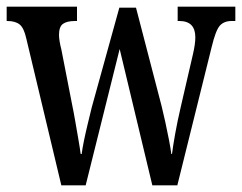

<svg xmlns="http://www.w3.org/2000/svg" viewBox="-20 -556 726 576"><path d="M59 -440Q52 -472 39 -482.5Q26 -493 2 -493H0V-536H211V-493H205Q181 -493 169 -484.5Q157 -476 157 -451Q157 -443 159 -431Q161 -419 164 -408L196 -244Q201 -220 206 -191Q211 -162 215.5 -136Q220 -110 222 -94H225Q227 -110 232 -134.5Q237 -159 243.5 -185.5Q250 -212 255 -233L338 -533H388L465 -237Q470 -217 476 -189.5Q482 -162 487 -136Q492 -110 494 -94H496Q499 -118 505.5 -154.5Q512 -191 522 -234L559 -394Q566 -424 566 -444Q566 -493 518 -493H513V-536H686V-493H675Q652 -493 639.5 -479Q627 -465 615 -415L512 0H437L339 -409L237 0H164Z"/></svg>

Font: Noto Serif Tamil ExtraCondensed Medium
Style: Regular
Weight: 500
Width: 2
Designer: Indian Type Foundry, Tom Grace, and the Monotype Design Team
Foundry: Monotype Imaging Inc.
Version: Version 2.004; ttfautohint (v1.8.4.7-5d5b)